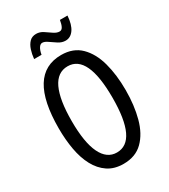

<svg xmlns="http://www.w3.org/2000/svg" viewBox="-219 -1009 988 1122"><g transform="rotate(-30 275.0 -447.5)"><path d="M501 -358Q501 -255 478.5 -171.5Q456 -88 406.5 -39Q357 10 276 10Q214 10 171 -19Q128 -48 101 -98.5Q74 -149 62 -216Q50 -283 50 -359Q50 -724 276 -724Q357 -724 406.5 -675Q456 -626 478.5 -543.5Q501 -461 501 -358ZM137 -358Q137 -214 172.5 -140.5Q208 -67 275 -67Q412 -67 412 -358Q412 -648 276 -648Q206 -648 171.5 -574.5Q137 -501 137 -358ZM128 -782Q131 -814 140 -841.5Q149 -869 166 -886.5Q183 -904 211 -904Q236 -904 257.5 -889.5Q279 -875 299.5 -861Q320 -847 338 -847Q353 -847 361 -863Q369 -879 373 -905H424Q420 -846 398 -814.5Q376 -783 342 -783Q318 -783 295 -797.5Q272 -812 252 -826.5Q232 -841 216 -841Q203 -841 193 -825.5Q183 -810 178 -782Z"/></g></svg>

Font: Noto Sans Gurmukhi ExtraCondensed
Style: Regular
Weight: 400
Width: 2
Designer: Jelle Bosma - Monotype Design Team
Foundry: Monotype Imaging Inc.
Version: Version 2.004; ttfautohint (v1.8.4.7-5d5b)